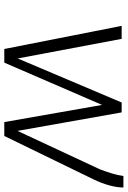

<svg xmlns="http://www.w3.org/2000/svg" viewBox="126 -706 581 872"><g transform="rotate(90 416.0 -270.5)"><path d="M98 -533H157L246 -61L446 -533H491L575 -60L749 -433Q758 -456 767.5 -486.5Q777 -517 780 -541H832Q832 -511 822 -475.5Q812 -440 796 -407L598 0H535L457 -444L265 0H203Z"/></g></svg>

Font: Exo Light
Style: Italic
Weight: 300
Italic angle: -9°
Designer: Natanael Gama
Foundry: Natanael Gama
Version: Version 1.500; ttfautohint (v1.6)